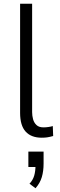

<svg xmlns="http://www.w3.org/2000/svg" viewBox="-20 -725 319 1022"><path d="M202 8Q146 8 116.5 -24.5Q87 -57 87 -124V-705H151V-128Q151 -109 156 -90.5Q161 -72 174 -59.5Q187 -47 212 -47Q224 -47 238 -49Q252 -51 261 -54L263 -1Q245 4 232 6Q219 8 202 8ZM169 277 137 253Q155 234 162 210Q169 186 169 154L176 164H131V82H212V146Q212 186 202.5 218Q193 250 169 277Z"/></svg>

Font: Nunito Sans 7pt Condensed Light
Style: Regular
Weight: 300
Width: 3
Designer: Vernon Adams
Foundry: Vernon Adams
Version: Version 3.101;gftools[0.9.27]